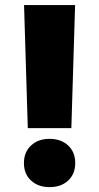

<svg xmlns="http://www.w3.org/2000/svg" viewBox="-20 -748 402 779"><path d="M92.8 -228 77.6 -727.5H284.7L269.5 -228ZM181.2 11.2Q134.8 11.2 106 -15.4Q77.1 -42 77.1 -86.4Q77.1 -130.9 106 -157.7Q134.8 -184.6 181.2 -184.6Q228 -184.6 256.6 -157.7Q285.2 -130.9 285.2 -86.4Q285.2 -42 256.6 -15.4Q228 11.2 181.2 11.2Z"/></svg>

Font: Inter 17pt Black
Style: Regular
Weight: 900
Version: Version 4.001;git-66647c0bb